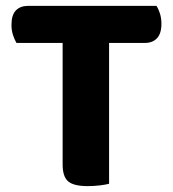

<svg xmlns="http://www.w3.org/2000/svg" viewBox="-20 -626 590 653"><path d="M351 -480V-1Q340 2 320 4.5Q300 7 278 7Q231 7 212 -9Q193 -25 193 -67V-480H36Q30 -490 24.5 -506Q19 -522 19 -541Q19 -575 34 -590.5Q49 -606 75 -606H512Q519 -596 524 -580Q529 -564 529 -545Q529 -512 514 -496Q499 -480 473 -480Z"/></svg>

Font: Baloo Bhai 2
Style: Bold
Weight: 700
Designer: Supriya Tembe, Noopur Datye and Ek Type
Foundry: Ek Type
Version: Version 1.640;PS 1.000;hotconv 16.6.51;makeotf.lib2.5.65220;